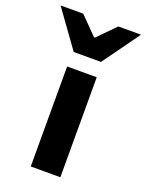

<svg xmlns="http://www.w3.org/2000/svg" viewBox="-203 -824 684 895"><g transform="rotate(20 138.5 -376.5)"><path d="M64.6 0V-496H211.5V0ZM70.3 -570 -61.4 -753H51L136 -666.6H140L225.1 -753H337.5L205.7 -570Z"/></g></svg>

Font: SourceSans3VF
Style: Regular
Weight: 200
Designer: Paul D. Hunt
Foundry: Adobe
Version: Version 3.052;hotconv 1.1.0;makeotfexe 2.6.0